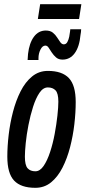

<svg xmlns="http://www.w3.org/2000/svg" viewBox="-20 -888 409 918"><path d="M149 10Q80 10 47.5 -24.5Q15 -59 15 -139Q15 -188 21.5 -243.5Q28 -299 42 -353Q56 -407 78.5 -451.5Q101 -496 133.5 -522.5Q166 -549 209 -549Q277 -549 309.5 -514.5Q342 -480 342 -400Q342 -350 335.5 -294Q329 -238 315 -184Q301 -130 278.5 -86Q256 -42 224 -16Q192 10 149 10ZM149 -69Q171 -69 188.5 -94.5Q206 -120 219.5 -161Q233 -202 241.5 -248Q250 -294 254.5 -335Q259 -376 259 -402Q259 -442 245.5 -456Q232 -470 209 -470Q186 -470 168.5 -444Q151 -418 138 -377Q125 -336 116 -290Q107 -244 103 -203.5Q99 -163 99 -139Q99 -98 112 -83.5Q125 -69 149 -69ZM112 -601Q113 -616 114 -630Q120 -682 142 -712Q164 -742 199 -742Q220 -742 232.5 -732Q245 -722 253 -709Q261 -696 268.5 -686Q276 -676 285 -676Q296 -676 302 -687Q308 -698 311 -712.5Q314 -727 315 -738Q315 -739 315.5 -742.5Q316 -746 316 -748H368Q368 -741 367 -734.5Q366 -728 365 -722Q360 -665 337.5 -634Q315 -603 279 -603Q260 -603 248 -613.5Q236 -624 227.5 -637Q219 -650 212.5 -660Q206 -670 197 -670Q183 -670 173.5 -651Q164 -632 164 -610Q164 -607 164 -604.5Q164 -602 164 -601ZM161 -797 172 -868H369L358 -797Z"/></svg>

Font: Georama Condensed Medium
Style: Italic
Weight: 500
Width: 3
Italic angle: -9°
Designer: Jean-Baptiste Levee
Foundry: Production Type
Version: Version 1.000